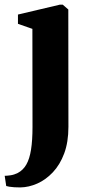

<svg xmlns="http://www.w3.org/2000/svg" viewBox="-55 -556 383 818"><path d="M31.5 242.5Q18 242.5 6 241.8Q-6 241 -15.2 239.5Q-24.5 238 -28.5 236.5L-35 193Q-25.5 193 -10 190.8Q5.5 188.5 20.5 181Q43.5 169 57.2 145Q71 121 77.2 81.5Q83.5 42 83.5 -16L83 -433L21.5 -454.5V-494L199.5 -536H212.5L236 -515.5L236.5 -15.5Q236.5 49.5 218.5 97.8Q200.5 146 170.2 178Q140 210 103.8 226Q67.5 242 31.5 242.5Z"/></svg>

Font: Merriweather 96pt ExtraBold
Style: Regular
Weight: 800
Version: Version 2.100